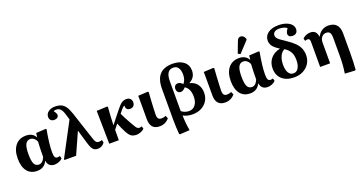

<svg xmlns="http://www.w3.org/2000/svg" viewBox="-47 -1699 5289 2805"><g transform="rotate(-20 2597.5 -296.0)"><path d="M252 14Q152 14 97.5 -55.5Q43 -125 43 -251Q43 -381 103 -454.5Q163 -528 268 -528Q372 -528 415 -448H417L424 -512L574 -521L586 -513Q567 -412 556.5 -324.5Q546 -237 546 -171Q546 -116 557.5 -93.5Q569 -71 598 -71Q613 -71 635 -78L646 -36Q623 -13 590 0.5Q557 14 524 14Q426 14 410 -84H408Q363 14 252 14ZM307 -65Q366 -65 400 -148Q400 -208 402 -270.5Q404 -333 407 -384Q394 -418 368 -439Q342 -460 311 -460Q260 -460 236 -412.5Q212 -365 212 -263Q212 -155 234 -110Q256 -65 307 -65Z M1292 -87 1302 -45Q1261 13 1197 13Q1164 13 1142 1Q1120 -11 1103.5 -41.5Q1087 -72 1071 -127L1011 -331H1007L859 0H685L672 -8L950 -532L925 -616Q906 -680 881 -706.5Q856 -733 814 -733Q787 -733 773 -724Q808 -682 808 -654Q808 -630 789 -615.5Q770 -601 740 -601Q707 -601 687.5 -620Q668 -639 668 -672Q668 -720 709 -751Q750 -782 813 -782Q869 -782 908 -764.5Q947 -747 975 -706.5Q1003 -666 1026 -597L1176 -142Q1187 -107 1202.5 -92.5Q1218 -78 1243 -78Q1268 -78 1292 -87Z M1796 14Q1743 14 1712 -9Q1681 -32 1650 -92Q1634 -122 1615 -163.5Q1596 -205 1584 -237L1524 -161L1523 0H1374L1366 -513L1528 -521L1540 -513Q1534 -436 1529.5 -369Q1525 -302 1524 -232L1678 -426Q1724 -484 1756.5 -506Q1789 -528 1829 -528Q1867 -528 1889 -507Q1911 -486 1911 -451Q1911 -415 1891 -394.5Q1871 -374 1836 -374Q1803 -374 1786 -394Q1769 -414 1774 -447Q1753 -445 1715 -397L1680 -354Q1696 -319 1719.5 -273.5Q1743 -228 1781 -162Q1803 -122 1817.5 -101.5Q1832 -81 1844 -74.5Q1856 -68 1872 -68Q1886 -68 1908 -76L1918 -35Q1896 -13 1862 0.5Q1828 14 1796 14Z M2157 14Q2012 14 2012 -148Q2012 -171 2012 -210Q2012 -249 2012 -294.5Q2012 -340 2012 -384Q2012 -428 2012 -462.5Q2012 -497 2011 -513L2161 -521L2174 -513Q2169 -445 2165 -377.5Q2161 -310 2158.5 -254Q2156 -198 2156 -165Q2156 -123 2171.5 -104.5Q2187 -86 2221 -86Q2259 -86 2286 -102L2306 -57Q2247 14 2157 14Z M2395 224 2382 216Q2377 164 2374.5 103.5Q2372 43 2372 -16V-488Q2372 -636 2438 -709Q2504 -782 2640 -782Q2749 -782 2812.5 -730.5Q2876 -679 2876 -591Q2876 -484 2777 -432V-430Q2850 -415 2891 -361.5Q2932 -308 2932 -229Q2932 -157 2898.5 -102.5Q2865 -48 2805.5 -17Q2746 14 2667 14Q2628 14 2588 4.5Q2548 -5 2524 -21H2522Q2522 31 2528 94.5Q2534 158 2545 215ZM2636 -49Q2696 -49 2733 -96.5Q2770 -144 2770 -223Q2770 -349 2693 -397Q2670 -373 2653 -363Q2636 -353 2617 -353Q2589 -353 2572 -371.5Q2555 -390 2555 -420Q2555 -451 2571.5 -469Q2588 -487 2616 -487Q2655 -487 2690 -448Q2714 -478 2724 -509.5Q2734 -541 2734 -582Q2734 -651 2707 -688Q2680 -725 2631 -725Q2518 -725 2518 -555V-92Q2537 -73 2569.5 -61Q2602 -49 2636 -49Z M3176 14Q3031 14 3031 -148Q3031 -171 3031 -210Q3031 -249 3031 -294.5Q3031 -340 3031 -384Q3031 -428 3031 -462.5Q3031 -497 3030 -513L3180 -521L3193 -513Q3188 -445 3184 -377.5Q3180 -310 3177.5 -254Q3175 -198 3175 -165Q3175 -123 3190.5 -104.5Q3206 -86 3240 -86Q3278 -86 3305 -102L3325 -57Q3266 14 3176 14Z M3564 14Q3464 14 3409.5 -55.5Q3355 -125 3355 -251Q3355 -381 3415 -454.5Q3475 -528 3580 -528Q3684 -528 3727 -448H3729L3736 -512L3886 -521L3898 -513Q3879 -412 3868.5 -324.5Q3858 -237 3858 -171Q3858 -116 3869.5 -93.5Q3881 -71 3910 -71Q3925 -71 3947 -78L3958 -36Q3935 -13 3902 0.5Q3869 14 3836 14Q3738 14 3722 -84H3720Q3675 14 3564 14ZM3619 -65Q3678 -65 3712 -148Q3712 -208 3714 -270.5Q3716 -333 3719 -384Q3706 -418 3680 -439Q3654 -460 3623 -460Q3572 -460 3548 -412.5Q3524 -365 3524 -263Q3524 -155 3546 -110Q3568 -65 3619 -65ZM3624 -574 3588 -594 3651 -761Q3662 -791 3675.5 -803.5Q3689 -816 3711 -816Q3757 -816 3780 -758V-742Z M4251 14Q4130 14 4061 -47.5Q3992 -109 3992 -216Q3992 -307 4046 -370.5Q4100 -434 4193 -452Q4122 -497 4093 -535Q4064 -573 4064 -621Q4064 -695 4124 -738.5Q4184 -782 4287 -782Q4353 -782 4404 -764Q4455 -746 4483.5 -714.5Q4512 -683 4512 -642Q4512 -605 4491.5 -584.5Q4471 -564 4434 -564Q4401 -564 4383 -578Q4365 -592 4365 -618Q4365 -645 4400 -697Q4351 -731 4277 -731Q4234 -731 4208 -712Q4182 -693 4182 -661Q4182 -641 4192.5 -623.5Q4203 -606 4232 -583.5Q4261 -561 4317 -525Q4390 -477 4435 -432.5Q4480 -388 4500 -339.5Q4520 -291 4520 -232Q4520 -162 4485 -106Q4450 -50 4389 -18Q4328 14 4251 14ZM4257 -45Q4306 -45 4334 -90.5Q4362 -136 4362 -215Q4362 -289 4336 -337.5Q4310 -386 4251 -423Q4206 -402 4180 -346.5Q4154 -291 4154 -217Q4154 -134 4181 -89.5Q4208 -45 4257 -45Z M5113 224 4958 215Q4968 151 4973 89Q4978 27 4978 -50V-335Q4978 -391 4961 -415Q4944 -439 4904 -439Q4862 -439 4835 -406.5Q4808 -374 4808 -323V0H4653V-395Q4653 -442 4616 -442Q4597 -442 4577 -433L4567 -474Q4621 -523 4689 -523Q4736 -523 4762 -498Q4788 -473 4796 -418H4798Q4824 -471 4868 -499.5Q4912 -528 4969 -528Q5051 -528 5093.5 -482Q5136 -436 5136 -348V-59Q5136 100 5126 216Z"/></g></svg>

Font: Literata 36pt
Style: Bold
Weight: 700
Designer: Latin by Veronika Burian and Jose Scaglione. Greek by Irene Vlachou. Cyrillic by Vera Evstafieva.
Foundry: TypeTogether
Version: Version 3.002